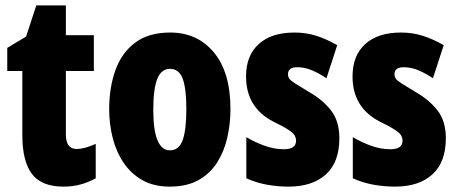

<svg xmlns="http://www.w3.org/2000/svg" viewBox="-20 -684 1702 714"><path d="M265 -130Q280 -130 298 -135Q316 -140 336 -149V-21Q309 -6 279.5 2Q250 10 216 10Q134 10 98.5 -37.5Q63 -85 63 -182V-420H7V-506L77 -548L115 -664H225V-553H329V-420H225V-184Q225 -130 265 -130Z M837 -278Q837 -225 825.5 -173.5Q814 -122 788 -80.5Q762 -39 718.5 -14.5Q675 10 611 10Q552 10 509.5 -14Q467 -38 439.5 -79Q412 -120 399 -171.5Q386 -223 386 -278Q386 -358 409 -422.5Q432 -487 482 -525Q532 -563 613 -563Q714 -563 775.5 -489Q837 -415 837 -278ZM550 -276Q550 -125 612 -125Q646 -125 659.5 -163.5Q673 -202 673 -278Q673 -354 659.5 -391Q646 -428 612 -428Q580 -428 565 -391Q550 -354 550 -276Z M1242 -170Q1242 -81 1192 -35.5Q1142 10 1053 10Q1013 10 973.5 3Q934 -4 896 -21V-174Q926 -156 962.5 -142.5Q999 -129 1036 -129Q1081 -129 1081 -161Q1081 -170 1076.5 -179Q1072 -188 1054.5 -200Q1037 -212 998 -231Q895 -283 895 -400Q895 -477 942 -520Q989 -563 1075 -563Q1118 -563 1156 -551Q1194 -539 1234 -516L1194 -393Q1169 -410 1141.5 -422Q1114 -434 1085 -434Q1051 -434 1051 -408Q1051 -399 1055.5 -392Q1060 -385 1077 -374Q1094 -363 1129 -342Q1179 -314 1210.5 -274Q1242 -234 1242 -170Z M1638 -170Q1638 -81 1588 -35.5Q1538 10 1449 10Q1409 10 1369.5 3Q1330 -4 1292 -21V-174Q1322 -156 1358.5 -142.5Q1395 -129 1432 -129Q1477 -129 1477 -161Q1477 -170 1472.5 -179Q1468 -188 1450.5 -200Q1433 -212 1394 -231Q1291 -283 1291 -400Q1291 -477 1338 -520Q1385 -563 1471 -563Q1514 -563 1552 -551Q1590 -539 1630 -516L1590 -393Q1565 -410 1537.5 -422Q1510 -434 1481 -434Q1447 -434 1447 -408Q1447 -399 1451.5 -392Q1456 -385 1473 -374Q1490 -363 1525 -342Q1575 -314 1606.5 -274Q1638 -234 1638 -170Z"/></svg>

Font: Noto Sans Gurmukhi ExtraCondensed Black
Style: Regular
Weight: 900
Width: 2
Designer: Jelle Bosma - Monotype Design Team
Foundry: Monotype Imaging Inc.
Version: Version 2.004; ttfautohint (v1.8.4.7-5d5b)